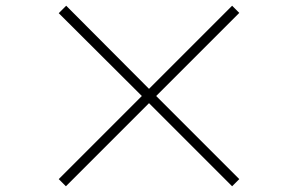

<svg xmlns="http://www.w3.org/2000/svg" viewBox="-20 -707 1040 670"><path d="M790 -57 815 -82 525 -372 815 -662 790 -687 500 -397 211 -687 185 -661 475 -372 185 -82 210 -57 500 -347Z"/></svg>

Font: Noto Sans CJK SC Thin
Style: Regular
Weight: 100
Designer: Ryoko NISHIZUKA 西塚涼子 (kana, bopomofo & ideographs); Paul D. Hunt (Latin, Greek & Cyrillic); Sandoll Communications 산돌커뮤니
Foundry: Adobe
Version: Version 2.004;hotconv 1.0.118;makeotfexe 2.5.65603